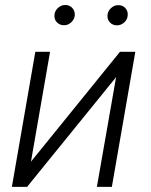

<svg xmlns="http://www.w3.org/2000/svg" viewBox="-20 -731 590 751"><path d="M26.4 0ZM449.2 -528.3H509.3L417.5 0H358.9L434.1 -429.2L85.9 0H26.4L118.2 -528.3H175.8L101.1 -98.6ZM192.9 -671.4Q193.8 -688 206.5 -699.7Q219.2 -711.4 234.4 -711.4Q251.5 -711.9 262.5 -700.2Q273.4 -688.5 272.5 -671.4Q271.5 -656.2 259.3 -644.3Q247.1 -632.3 230.5 -632.3Q213.9 -632.3 202.9 -643.3Q191.9 -654.3 192.9 -671.4ZM400.4 -670.9Q401.4 -687.5 414.1 -699.2Q426.8 -710.9 441.9 -710.9Q459 -711.4 470 -699.7Q481 -688 479.5 -670.9Q478.5 -654.8 466.3 -643.6Q454.1 -632.3 438 -631.8Q421.4 -631.8 410.4 -642.8Q399.4 -653.8 400.4 -670.9Z"/></svg>

Font: Roboto Light
Style: Italic
Weight: 300
Italic angle: -12°
Designer: Google
Version: Version 2.134; 2016; ttfautohint (v1.6)